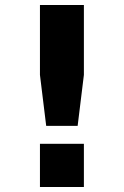

<svg xmlns="http://www.w3.org/2000/svg" viewBox="-20 -703 496 769"><path d="M140 -127V46H316V-127ZM140 -683V-403L165 -199H291L316 -403V-683Z"/></svg>

Font: Iranian Sans Web
Style: Bold
Weight: 700
Designer: Hooman Mehr, Hadi Navid in Neviseh Pardaz Co. Ltd. (http://nevisa.com)
Foundry: http://font-store.ir
Version: 5.0.2 build 3/9/1393